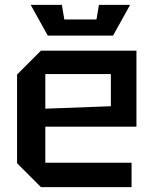

<svg xmlns="http://www.w3.org/2000/svg" viewBox="-20 -768 630 788"><path d="M50 -98V-462L148 -560H540V-248H166V-100H520V0H148ZM166 -322 435 -332V-464H166ZM386 -748H514L444 -622H176L106 -748H234L244 -688H376Z"/></svg>

Font: Tektur Medium
Style: Regular
Weight: 500
Designer: Adam Jagosz
Foundry: Adam Jagosz
Version: Version 1.005;gftools[0.9.30]